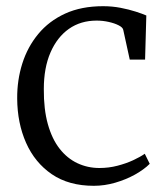

<svg xmlns="http://www.w3.org/2000/svg" viewBox="-20 -589 541 620"><path d="M283 11Q202 11 147.2 -26.5Q92.5 -64 64.2 -127.8Q36 -191.5 35.5 -270.5Q35 -330 52 -383.8Q69 -437.5 103.5 -479.2Q138 -521 190.2 -545Q242.5 -569 313 -569Q342 -569 369.2 -563.8Q396.5 -558.5 418.2 -551.5Q440 -544.5 452.5 -539L448.5 -396.5H399L378 -492.5Q376.5 -500.5 363.2 -507.2Q350 -514 331 -518.2Q312 -522.5 292 -522.5Q240.5 -522.5 202.5 -495.8Q164.5 -469 143 -419.5Q121.5 -370 121.5 -301.5Q121 -236.5 134.5 -188.2Q148 -140 172.5 -108.8Q197 -77.5 230 -62Q263 -46.5 301 -46.5Q331.5 -46.5 359.2 -53.8Q387 -61 409.8 -71.5Q432.5 -82 447.5 -92.5L463.5 -60Q445 -41.5 415.8 -25.2Q386.5 -9 352 1Q317.5 11 283 11Z"/></svg>

Font: Merriweather 20pt Light
Style: Regular
Weight: 300
Version: Version 2.100